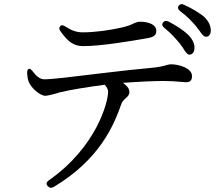

<svg xmlns="http://www.w3.org/2000/svg" viewBox="-20 -832 1040 920"><path d="M208 59 209 60C217 69 226 70 237 64C460 -69 527 -235 563 -338C568 -348 576 -356 585 -364C592 -370 600 -377 600 -392C600 -409 586 -423 569 -435C650 -441 722 -444 764 -444C796 -444 823 -442 843 -440C854 -439 864 -438 870 -438C892 -438 900 -447 900 -468C900 -505 839 -524 798 -524C795 -524 790 -523 785 -522C783 -521 782 -521 778 -520C765 -516 742 -510 697 -506C638 -501 569 -493 501 -485L433 -477C327 -464 230 -452 192 -452C169 -452 151 -471 136 -491C129 -500 123 -504 118 -502C113 -500 110 -494 110 -482C111 -465 113 -451 117 -442C128 -410 174 -372 198 -373C212 -374 229 -379 249 -384C257 -387 267 -390 279 -392C308 -400 399 -415 482 -426C494 -411 498 -403 498 -392C498 -343 442 -127 214 32C202 41 200 50 208 59ZM270 -682C303 -636 330 -611 378 -611C465 -611 607 -635 686 -649C717 -654 729 -664 729 -684C729 -714 694 -728 648 -728C641 -728 634 -725 621 -720C610 -714 591 -706 558 -699C509 -688 438 -677 376 -677C347 -677 322 -686 293 -705C283 -712 275 -713 269 -707C263 -701 262 -692 270 -682ZM767 -699C803 -670 825 -643 842 -623L849 -613L857 -602C868 -583 878 -571 886 -570C899 -569 911 -580 912 -601C913 -624 901 -646 880 -667C856 -689 824 -710 787 -729C776 -734 767 -732 761 -724C755 -715 757 -707 767 -699ZM844 -778C881 -751 900 -728 918 -708C920 -705 922 -702 924 -700L935 -686C946 -669 956 -657 965 -656C981 -655 990 -667 990 -687C990 -711 977 -735 953 -756C928 -774 900 -792 862 -809C851 -815 842 -812 836 -804C830 -796 833 -786 844 -778Z"/></svg>

Font: 寒蝉锦书宋 Text
Style: Regular
Weight: 400
Designer: 寒蝉锦书宋{Warren} 思源宋体{Ryoko NISHIZUKA 西塚涼子 (kana & ideographs); Frank Grießhammer (Latin, Greek & Cyrillic); Wenlong ZHANG 
Foundry: Adobe & ChillType
Version: Version 2.000;Glyphs 3.1.1 (3135)